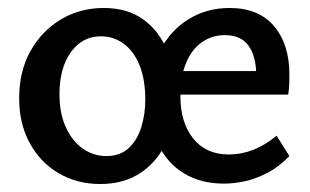

<svg xmlns="http://www.w3.org/2000/svg" viewBox="-20 -450 777 481"><path d="M231 11Q173 11 127 -16Q81 -43 54.5 -91.5Q28 -140 28 -204Q28 -271 56 -321.5Q84 -372 132 -401Q180 -430 240 -430Q300 -430 340 -400.5Q380 -371 400 -320.5Q420 -270 420 -206Q420 -144 397.5 -95Q375 -46 333 -17.5Q291 11 231 11ZM246 -59Q281 -59 302.5 -79Q324 -99 334 -131.5Q344 -164 344 -200Q344 -250 330 -285.5Q316 -321 290.5 -340Q265 -359 233 -359Q200 -359 176.5 -339.5Q153 -320 141 -288Q129 -256 129 -214Q129 -165 145.5 -130Q162 -95 188.5 -77Q215 -59 246 -59ZM541 10Q484 10 442 -15Q400 -40 376.5 -87.5Q353 -135 353 -200Q353 -268 379 -320Q405 -372 451 -401Q497 -430 555 -430Q628 -430 666.5 -384.5Q705 -339 705 -263Q705 -250 704.5 -238Q704 -226 702 -213H622V-260Q622 -308 603 -335Q584 -362 543 -362Q511 -362 485.5 -344Q460 -326 446 -292Q432 -258 432 -208Q432 -143 464 -103Q496 -63 553 -63Q584 -63 614 -74.5Q644 -86 673 -110L705 -59Q679 -32 650 -17Q621 -2 593.5 4Q566 10 541 10ZM384 -213 396 -272H691V-213Z"/></svg>

Font: Ysabeau Office SemiBold
Style: Regular
Weight: 600
Designer: Christian Thalmann (Catharsis Fonts)
Version: Version 2.001;gftools[0.9.30]; featfreeze: tnum,lnum,ss02